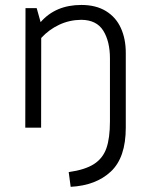

<svg xmlns="http://www.w3.org/2000/svg" viewBox="-20 -508 591 764"><path d="M480.5 -297.9V0Q480.5 118.7 421.4 174.3Q362.3 230 261.2 235.4L253.4 176.8Q318.8 167.5 354 144.8Q389.2 122.1 403.3 82Q417.5 42 417.5 -25.4V-275.4Q417.5 -343.3 390.9 -386Q364.3 -428.7 303.2 -429.2Q256.3 -428.7 215.3 -409.4Q174.3 -390.1 144 -356.9L143.6 0H80.6L81.5 -475.6H126L141.6 -419.9Q201.2 -488.3 303.7 -488.3Q361.8 -488.3 401.6 -463.9Q441.4 -439.5 460.9 -396.5Q480.5 -353.5 480.5 -297.9Z"/></svg>

Font: Selawik Semilight
Style: Regular
Weight: 300
Designer: Aaron Bell
Foundry: Microsoft Corporation
Version: Version 1.01